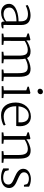

<svg xmlns="http://www.w3.org/2000/svg" viewBox="1405 -2239 846 3696"><g transform="rotate(90 1828.0 -391.0)"><path d="M54.2 -152.3C47.9 -46.9 131.8 10.7 218.8 10.7C305.2 10.7 358.4 -17.6 394.5 -58.6V-39.1C394.5 5.4 418 8.3 440.4 8.3C474.1 8.3 505.9 1 524.9 -7.8V-34.7H460.4L461.4 -377.4C461.4 -520.5 374.5 -556.2 271 -556.2C223.1 -556.2 124 -536.6 75.2 -497.1L89.4 -462.4C126.5 -484.4 196.8 -506.3 246.6 -506.3C335.9 -506.3 390.6 -477.1 390.6 -367.7V-324.7C268.6 -324.7 65.9 -287.6 54.2 -152.3ZM126 -151.4C127 -257.3 284.7 -285.2 390.6 -285.2C390.1 -216.3 390.1 -135.3 390.1 -88.4C372.1 -73.2 324.7 -36.6 254.4 -36.6C178.2 -36.6 125 -70.8 126 -151.4Z M627 0H844.2V-32.7L767.1 -41.5C767.1 -116.7 767.6 -251.5 767.6 -317.4V-442.9C816.9 -476.6 881.8 -501.5 930.2 -502.4C1033.7 -505.4 1050.8 -449.7 1050.8 -319.8V-42L976.1 -32.7V0H1198.2V-32.7L1121.1 -41.5V-327.6C1121.1 -376.5 1116.7 -423.8 1109.4 -454.6C1152.3 -479.5 1211.4 -501.5 1263.2 -502.9C1370.1 -505.9 1388.7 -444.3 1388.7 -310.5V-41.5L1318.8 -32.7V0H1541.5V-32.7L1459 -41.5V-322.8C1459 -497.6 1418 -560.1 1296.4 -556.2C1232.4 -554.2 1140.1 -521 1096.7 -487.8C1074.2 -537.6 1033.7 -557.6 963.4 -556.2C895.5 -554.7 803.7 -513.2 758.3 -476.6V-543.9L740.7 -553.2L624.5 -523.9V-498.5L696.3 -472.7V-42L627 -32.7Z M1735.8 -690.9C1764.6 -690.9 1793.5 -712.9 1793.5 -746.6C1793.5 -772.9 1778.3 -794.4 1744.6 -794.4C1717.3 -794.4 1687.5 -770.5 1687.5 -738.3C1687.5 -709 1710.9 -690.9 1735.8 -690.9ZM1638.2 0H1868.2V-33.2L1786.6 -41.5V-543.9L1768.1 -553.2L1648.4 -523.4V-498.5L1718.8 -474.1V-41L1638.2 -33.2Z M1953.6 -271.5C1953.6 -100.1 2039.6 11.7 2196.8 11.7C2270.5 11.7 2358.4 -8.8 2396.5 -43L2381.3 -76.7C2354 -58.1 2284.7 -39.1 2222.2 -39.1C2113.3 -39.1 2022.9 -112.3 2025.4 -274.9V-280.3H2404.8C2407.7 -301.3 2410.6 -326.7 2409.7 -359.4C2406.7 -488.8 2334 -564.5 2221.7 -562.5C2065.4 -560.1 1953.6 -438.5 1953.6 -271.5ZM2026.9 -324.2C2039.6 -455.6 2113.8 -522 2203.1 -522C2229.5 -522 2251.5 -516.6 2269.5 -506.8C2325.2 -477.1 2340.8 -406.2 2335 -324.2Z M2529.3 0H2747.1V-33.2L2669.9 -41.5V-442.9C2719.2 -476.6 2786.1 -501.5 2835.9 -503.4C2934.1 -506.8 2963.9 -453.6 2963.9 -314.9V-41.5L2888.7 -33.2V0H3113.8V-33.2L3034.2 -41.5V-323.7C3034.2 -499 2989.7 -561 2867.2 -557.6C2800.3 -555.2 2705.1 -512.2 2661.1 -476.6V-543.9L2643.1 -553.2L2527.3 -523.4V-498.5L2599.1 -472.7V-42L2529.3 -33.2Z M3222.2 -29.8C3271.5 -2.4 3333.5 11.7 3392.1 11.7C3510.7 11.7 3599.6 -42.5 3599.6 -145.5C3599.6 -242.7 3506.3 -275.9 3434.1 -308.1C3359.9 -342.8 3295.9 -367.2 3296.9 -430.7C3297.9 -486.3 3344.2 -524.4 3423.3 -523.9C3466.3 -523.9 3502 -509.8 3522.9 -490.2L3539.6 -429.2H3572.8V-527.3C3546.9 -544.9 3483.4 -564.5 3419.9 -562.5C3333 -560.1 3231 -516.6 3229 -418.5C3227.5 -332.5 3303.2 -289.6 3380.9 -254.9C3453.6 -222.7 3532.2 -199.7 3532.2 -129.9C3532.2 -57.1 3470.2 -26.9 3390.6 -29.8C3346.7 -31.7 3305.7 -42 3272.5 -69.8L3256.8 -136.2H3222.2Z"/></g></svg>

Font: Merriweather
Style: Light
Weight: 250
Designer: Eben Sorkin ( eben@eyebytes.com )
Foundry: Sorkin Type Co.
Version: Version 1.003